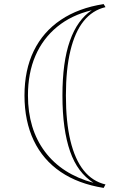

<svg xmlns="http://www.w3.org/2000/svg" viewBox="-20 -835 597 941"><path d="M488 86Q426 76 373.5 56.5Q321 37 277.5 7.5Q234 -22 201 -60.5Q168 -99 145.5 -146Q123 -193 111.5 -248.5Q100 -304 100 -367Q100 -492 145.5 -585.5Q191 -679 278 -737.5Q365 -796 488 -815L497 -800Q433 -785 390 -731.5Q347 -678 325 -586.5Q303 -495 303 -367Q303 -238 325 -146Q347 -54 390 0Q433 54 497 69ZM438 61Q399 36 370.5 -2Q342 -40 323.5 -93Q305 -146 295.5 -214Q286 -282 286 -367Q286 -449 295 -515.5Q304 -582 322.5 -634.5Q341 -687 368 -724.5Q395 -762 430 -785Q330 -761 260 -703.5Q190 -646 153.5 -561.5Q117 -477 117 -367Q117 -203 200 -92Q283 19 438 61Z"/></svg>

Font: Kalnia Glaze Thin SemiBold
Style: Regular
Weight: 600
Version: Version 1.110